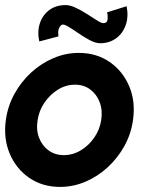

<svg xmlns="http://www.w3.org/2000/svg" viewBox="-28 -722 608 755"><path d="M208 13Q139 13 87.2 -22.5Q35.5 -58 10.2 -117.8Q-15 -177.5 -5 -250Q2.5 -305 28.8 -352.8Q55 -400.5 94.5 -436.8Q134 -473 182.2 -493.5Q230.5 -514 282 -514Q351 -514 402.8 -478.5Q454.5 -443 480 -383Q505.5 -323 495 -250Q487.5 -195.5 461.2 -148Q435 -100.5 395.5 -64.2Q356 -28 308 -7.5Q260 13 208 13ZM223 -112Q258.5 -112 290 -131Q321.5 -150 343 -181.5Q364.5 -213 370 -250Q376 -288 364 -319.8Q352 -351.5 326.8 -370.2Q301.5 -389 267 -389Q231.5 -389 200.2 -369.8Q169 -350.5 147.2 -319Q125.5 -287.5 120 -250Q113.5 -211 125.8 -179.8Q138 -148.5 163.5 -130.2Q189 -112 223 -112ZM366 -552Q347 -552 323.2 -565Q299.5 -578 276.5 -594Q253.5 -610 236 -619.8Q218.5 -629.5 212 -622.5Q205 -615.5 202.2 -605.2Q199.5 -595 202 -579L126.5 -559Q118 -598.5 129 -631Q140 -663.5 166.2 -682.8Q192.5 -702 230 -702Q248 -702 270.5 -691.2Q293 -680.5 314.8 -666.5Q336.5 -652.5 353.5 -641.8Q370.5 -631 378 -631Q393.5 -631 395 -645.5Q396.5 -660 393 -673.5L470 -697.5Q478 -656 466.2 -623Q454.5 -590 428 -571Q401.5 -552 366 -552Z"/></svg>

Font: Urbanist
Style: Bold Italic
Weight: 700
Italic angle: -8°
Designer: Corey Hu
Foundry: Corey Hu
Version: Version 1.330; ttfautohint (v1.8.4.7-5d5b)